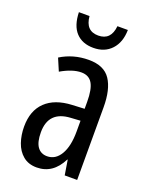

<svg xmlns="http://www.w3.org/2000/svg" viewBox="-142 -815 699 899"><g transform="rotate(20 208.0 -365.5)"><path d="M213 -547Q289 -547 321 -499Q353 -451 353 -362V0H291L279 -74H277Q235 10 154 10Q113 10 86 -12.5Q59 -35 46.5 -71.5Q34 -108 34 -150Q34 -230 80 -274Q126 -318 211 -322L272 -325V-360Q272 -422 255 -451Q238 -480 200 -480Q156 -480 99 -447L73 -508Q136 -547 213 -547ZM225 -263Q117 -257 117 -152Q117 -103 134 -79.5Q151 -56 182 -56Q224 -56 248.5 -97.5Q273 -139 273 -212V-266ZM336 -741Q335 -679 301.5 -643Q268 -607 212 -607Q157 -607 125.5 -640.5Q94 -674 92 -741H145Q151 -669 214 -669Q277 -669 284 -741Z"/></g></svg>

Font: Noto Sans Thai ExtCond
Style: Regular
Weight: 400
Width: 2
Designer: Monotype Design Team
Foundry: Monotype Imaging Inc.
Version: Version 2.002; ttfautohint (v1.8.4.7-5d5b)